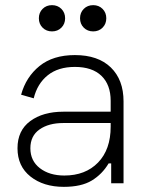

<svg xmlns="http://www.w3.org/2000/svg" viewBox="-20 -712 576 746"><path d="M62 -344Q81 -413 133.5 -455.5Q186 -498 271 -498Q361 -498 410.5 -450Q460 -402 460 -318V0H412V-77H402Q377 -35 336.5 -10.5Q296 14 228 14Q149 14 98.5 -26Q48 -66 48 -136Q48 -205 97.5 -241.5Q147 -278 226 -278H410V-320Q410 -383 374 -417.5Q338 -452 271 -452Q206 -452 165.5 -419.5Q125 -387 111 -330ZM98 -136Q98 -87 135 -58.5Q172 -30 230 -30Q312 -30 361 -80.5Q410 -131 410 -220V-234H226Q169 -234 133.5 -209Q98 -184 98 -136ZM131 -641Q131 -663 145.5 -677.5Q160 -692 182 -692Q204 -692 218.5 -677.5Q233 -663 233 -641Q233 -619 218.5 -604.5Q204 -590 182 -590Q160 -590 145.5 -604.5Q131 -619 131 -641ZM291 -641Q291 -663 305.5 -677.5Q320 -692 342 -692Q364 -692 378.5 -677.5Q393 -663 393 -641Q393 -619 378.5 -604.5Q364 -590 342 -590Q320 -590 305.5 -604.5Q291 -619 291 -641Z"/></svg>

Font: Space Grotesk Variable
Style: Regular
Weight: 400
Designer: Florian Karsten (Space Grotesk), Colophon Foundry (Space Mono)
Foundry: Florian Karsten
Version: Version 1.106